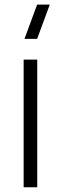

<svg xmlns="http://www.w3.org/2000/svg" viewBox="-20 -792 258 812"><path d="M137 -627.5H83.5L137 -772.5H190.5ZM80 0V-540H137.5V0Z"/></svg>

Font: Manrope ExtraLight Light
Style: Regular
Weight: 300
Version: Version 4.504